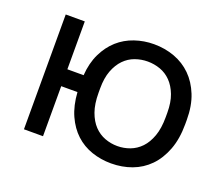

<svg xmlns="http://www.w3.org/2000/svg" viewBox="-96 -682 968 833"><g transform="rotate(20 387.5 -265.0)"><path d="M485 10Q438 10 395.5 -4.5Q353 -19 320.5 -49Q288 -79 267.5 -124.5Q247 -170 243 -231H168V0H80V-530H168V-309H243Q247 -366 268 -409.5Q289 -453 321.5 -482Q354 -511 396.5 -525.5Q439 -540 485 -540Q536 -540 580.5 -523.5Q625 -507 658 -474.5Q691 -442 710.5 -393.5Q730 -345 730 -280V-260Q730 -192 710.5 -141Q691 -90 658 -56.5Q625 -23 580.5 -6.5Q536 10 485 10ZM485 -70Q515 -70 543 -80.5Q571 -91 592.5 -113.5Q614 -136 627 -172Q640 -208 640 -260V-280Q640 -328 627 -362Q614 -396 592.5 -418Q571 -440 543 -450Q515 -460 485 -460Q455 -460 427 -450Q399 -440 377.5 -418Q356 -396 343 -362Q330 -328 330 -280V-260Q330 -208 343 -172Q356 -136 377.5 -113.5Q399 -91 427 -80.5Q455 -70 485 -70Z"/></g></svg>

Font: Golos Text VF
Style: Regular
Weight: 400
Designer: A.Korolkova, Vitaly Kuzmin
Foundry: ParaType Ltd
Version: Version 2.003